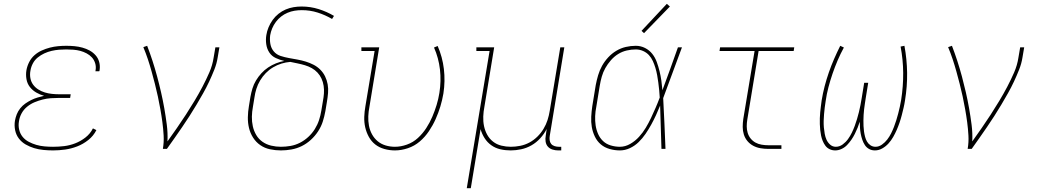

<svg xmlns="http://www.w3.org/2000/svg" viewBox="-20 -777 5440 1002"><path d="M257 8Q232 8 206.5 5.5Q181 3 158 -4Q135 -11 114 -23Q93 -35 78.5 -54Q64 -73 59 -97.5Q54 -122 58 -147Q61 -164 67.5 -180.5Q74 -197 85.5 -211.5Q97 -226 112 -236.5Q127 -247 143 -255Q159 -263 176 -268Q193 -273 210 -277Q188 -283 168.5 -294.5Q149 -306 135.5 -323.5Q122 -341 118 -364.5Q114 -388 118 -411Q122 -433 132.5 -453.5Q143 -474 160 -489Q177 -504 198 -513.5Q219 -523 240.5 -528.5Q262 -534 283.5 -536Q305 -538 326 -538Q348 -538 369 -536Q390 -534 410 -528.5Q430 -523 447.5 -513.5Q465 -504 478.5 -489Q492 -474 497.5 -454Q503 -434 500 -413Q500 -411 499.5 -409Q499 -407 498 -405H478Q478 -407 478.5 -408.5Q479 -410 479 -412Q482 -430 476.5 -447.5Q471 -465 459.5 -477.5Q448 -490 432 -498.5Q416 -507 399 -511.5Q382 -516 363.5 -517.5Q345 -519 326 -519Q307 -519 288 -517.5Q269 -516 249.5 -511.5Q230 -507 211.5 -498.5Q193 -490 177 -477Q161 -464 151.5 -446Q142 -428 139 -409Q135 -389 138.5 -369.5Q142 -350 153 -335Q164 -320 180 -310Q196 -300 214 -294.5Q232 -289 251.5 -287Q271 -285 291 -285H349L346 -266H288Q267 -266 245.5 -264.5Q224 -263 202.5 -257.5Q181 -252 160.5 -243.5Q140 -235 122 -220.5Q104 -206 93 -186Q82 -166 79 -144Q75 -122 80 -100.5Q85 -79 98 -63Q111 -47 130 -37Q149 -27 169.5 -21Q190 -15 212.5 -13Q235 -11 257 -11Q286 -11 315 -14.5Q344 -18 372.5 -29Q401 -40 426 -59.5Q451 -79 465 -107L483 -98Q468 -68 441 -46.5Q414 -25 383 -13Q352 -1 320 3.5Q288 8 257 8Z M830 0Q836 -35 834 -70Q832 -105 827.5 -139Q823 -173 817 -206.5Q811 -240 804 -273Q797 -306 788.5 -339Q780 -372 771 -404.5Q762 -437 751.5 -468.5Q741 -500 728 -531L748 -538Q763 -499 776 -459Q789 -419 800 -378Q811 -337 820.5 -295.5Q830 -254 837.5 -211.5Q845 -169 850.5 -126Q856 -83 854 -39Q879 -74 903 -108.5Q927 -143 950 -178.5Q973 -214 995 -250.5Q1017 -287 1036.5 -324Q1056 -361 1072.5 -399Q1089 -437 1095 -477L1104 -530H1125L1116 -477Q1111 -445 1098.5 -413.5Q1086 -382 1071.5 -351Q1057 -320 1040 -290Q1023 -260 1005.5 -230.5Q988 -201 969 -171.5Q950 -142 930.5 -113.5Q911 -85 891 -56.5Q871 -28 851 0Z M1446 8Q1417 8 1389 2Q1361 -4 1338.5 -19.5Q1316 -35 1301 -58.5Q1286 -82 1279.5 -109Q1273 -136 1273.5 -165Q1274 -194 1279 -223L1287 -272Q1291 -294 1297.5 -315.5Q1304 -337 1316 -357Q1328 -377 1344 -394.5Q1360 -412 1379.5 -425Q1399 -438 1420.5 -446.5Q1442 -455 1464 -459Q1441 -464 1419.5 -474Q1398 -484 1385.5 -503Q1373 -522 1369.5 -546Q1366 -570 1370 -594Q1373 -614 1381.5 -634.5Q1390 -655 1403 -673Q1416 -691 1433.5 -705Q1451 -719 1471 -727.5Q1491 -736 1512 -739.5Q1533 -743 1554 -743Q1600 -743 1643 -729.5Q1686 -716 1723 -694L1713 -678Q1677 -699 1637.5 -711.5Q1598 -724 1555 -724Q1536 -724 1517.5 -721Q1499 -718 1481 -710.5Q1463 -703 1447.5 -691Q1432 -679 1420 -663Q1408 -647 1400.5 -629Q1393 -611 1390 -593Q1387 -570 1391 -547.5Q1395 -525 1409 -508.5Q1423 -492 1444.5 -485Q1466 -478 1488.5 -474Q1511 -470 1533 -466Q1555 -462 1576 -455.5Q1597 -449 1616.5 -439Q1636 -429 1651.5 -413.5Q1667 -398 1676.5 -378.5Q1686 -359 1690 -337Q1694 -315 1692 -291.5Q1690 -268 1686 -245L1678 -197Q1673 -169 1664.5 -142.5Q1656 -116 1640 -91.5Q1624 -67 1602 -47Q1580 -27 1554.5 -14.5Q1529 -2 1501 3Q1473 8 1446 8ZM1446 -11Q1471 -11 1496.5 -15.5Q1522 -20 1545.5 -32Q1569 -44 1589 -62.5Q1609 -81 1623 -103.5Q1637 -126 1645 -150.5Q1653 -175 1657 -200L1665 -248Q1669 -269 1670.5 -289Q1672 -309 1669 -329Q1666 -349 1658 -366.5Q1650 -384 1637 -398Q1624 -412 1607 -421.5Q1590 -431 1571.5 -436.5Q1553 -442 1533.5 -446Q1514 -450 1495 -454Q1471 -452 1448.5 -445Q1426 -438 1405 -425.5Q1384 -413 1367 -395.5Q1350 -378 1337.5 -357Q1325 -336 1318 -313.5Q1311 -291 1308 -269L1300 -220Q1295 -194 1294.5 -168Q1294 -142 1299.5 -117.5Q1305 -93 1317.5 -72Q1330 -51 1350 -37Q1370 -23 1395 -17Q1420 -11 1446 -11Z M2041 8Q2013 8 1986 0.5Q1959 -7 1938.5 -23Q1918 -39 1905 -62.5Q1892 -86 1886 -112.5Q1880 -139 1881 -167Q1882 -195 1887 -223L1935 -511H1866V-530H1959L1908 -220Q1903 -195 1902 -170Q1901 -145 1905.5 -121Q1910 -97 1921.5 -76Q1933 -55 1951 -40Q1969 -25 1992.5 -18Q2016 -11 2041 -11Q2072 -11 2104 -22.5Q2136 -34 2161 -57Q2186 -80 2204.5 -108.5Q2223 -137 2236 -167.5Q2249 -198 2258.5 -229Q2268 -260 2273 -292Q2283 -354 2276 -414.5Q2269 -475 2245 -529L2264 -537Q2289 -480 2296.5 -417Q2304 -354 2294 -289Q2288 -254 2278 -221Q2268 -188 2253.5 -155.5Q2239 -123 2218.5 -92.5Q2198 -62 2170.5 -38.5Q2143 -15 2108.5 -3.5Q2074 8 2041 8Z M2416 205 2535 -511H2466V-530H2559L2508 -220Q2503 -195 2502 -169Q2501 -143 2506 -119Q2511 -95 2522.5 -74Q2534 -53 2553 -38Q2572 -23 2596.5 -17Q2621 -11 2646 -11Q2670 -11 2695 -16Q2720 -21 2742.5 -33Q2765 -45 2784 -63.5Q2803 -82 2816.5 -104.5Q2830 -127 2837.5 -150.5Q2845 -174 2849 -199L2904 -530H2925L2849 -68Q2847 -57 2848.5 -45.5Q2850 -34 2856.5 -26Q2863 -18 2874 -14.5Q2885 -11 2896 -11H2909V8H2893Q2878 8 2863.5 3.5Q2849 -1 2839.5 -11.5Q2830 -22 2827.5 -37.5Q2825 -53 2828 -68L2833 -104Q2820 -78 2799.5 -55.5Q2779 -33 2753.5 -18.5Q2728 -4 2700 2Q2672 8 2645 8Q2617 8 2591 2Q2565 -4 2544 -19Q2523 -34 2509 -56Q2495 -78 2488 -103L2437 205Z M3215 8Q3188 8 3161.5 0.5Q3135 -7 3115.5 -23.5Q3096 -40 3084.5 -64Q3073 -88 3068.5 -114Q3064 -140 3065.5 -168Q3067 -196 3071 -223L3089 -333Q3094 -359 3101.5 -384.5Q3109 -410 3122 -433.5Q3135 -457 3154 -477.5Q3173 -498 3196.5 -512Q3220 -526 3246 -532Q3272 -538 3298 -538Q3324 -538 3346.5 -526.5Q3369 -515 3384 -496Q3399 -477 3407.5 -453.5Q3416 -430 3422 -405.5Q3428 -381 3431.5 -356Q3435 -331 3437 -306Q3458 -362 3478 -418Q3498 -474 3518 -530H3539Q3514 -464 3490 -397.5Q3466 -331 3441 -265Q3445 -199 3447.5 -132.5Q3450 -66 3453 0H3432Q3430 -57 3428.5 -113.5Q3427 -170 3425 -226Q3415 -201 3403.5 -176Q3392 -151 3378.5 -126.5Q3365 -102 3349 -78.5Q3333 -55 3313 -35.5Q3293 -16 3267.5 -4Q3242 8 3215 8ZM3215 -11Q3243 -11 3269 -26Q3295 -41 3315 -63Q3335 -85 3350 -110Q3365 -135 3377.5 -161.5Q3390 -188 3401.5 -214.5Q3413 -241 3423 -268Q3422 -288 3420 -307.5Q3418 -327 3415.5 -346.5Q3413 -366 3409.5 -385Q3406 -404 3400.5 -422.5Q3395 -441 3387 -458.5Q3379 -476 3366.5 -489.5Q3354 -503 3336 -511Q3318 -519 3298 -519Q3275 -519 3251 -513.5Q3227 -508 3206 -495Q3185 -482 3168 -462.5Q3151 -443 3139 -421.5Q3127 -400 3120.5 -377Q3114 -354 3110 -330L3092 -220Q3087 -196 3086 -171Q3085 -146 3088.5 -122.5Q3092 -99 3101.5 -77.5Q3111 -56 3127.5 -40.5Q3144 -25 3167.5 -18Q3191 -11 3215 -11ZM3341 -604 3328 -616 3460 -757 3476 -743Z M3989 0Q3969 0 3948.5 -3.5Q3928 -7 3910.5 -16.5Q3893 -26 3880.5 -41Q3868 -56 3862 -75Q3856 -94 3856 -114.5Q3856 -135 3859 -156L3918 -511H3735L3738 -530H4125L4122 -511H3939L3880 -153Q3877 -135 3877 -117.5Q3877 -100 3882 -83.5Q3887 -67 3897.5 -54Q3908 -41 3922.5 -33Q3937 -25 3954.5 -22Q3972 -19 3989 -19H4058V0Z M4339 8Q4323 8 4309.5 1.5Q4296 -5 4287.5 -16.5Q4279 -28 4273.5 -41.5Q4268 -55 4265 -69.5Q4262 -84 4260.5 -99Q4259 -114 4258.5 -129.5Q4258 -145 4258.5 -160.5Q4259 -176 4260.5 -191.5Q4262 -207 4264 -222.5Q4266 -238 4268 -253Q4274 -290 4283.5 -326.5Q4293 -363 4305.5 -399Q4318 -435 4333 -469.5Q4348 -504 4365 -538L4384 -529Q4366 -496 4351.5 -462Q4337 -428 4325 -393Q4313 -358 4303.5 -322Q4294 -286 4289 -250Q4286 -233 4284 -215.5Q4282 -198 4280.5 -181Q4279 -164 4278.5 -146.5Q4278 -129 4279.5 -112Q4281 -95 4284 -78.5Q4287 -62 4293.5 -47.5Q4300 -33 4312.5 -22Q4325 -11 4342 -11Q4361 -11 4377.5 -23Q4394 -35 4405.5 -51Q4417 -67 4425.5 -84.5Q4434 -102 4440.5 -119.5Q4447 -137 4452.5 -155.5Q4458 -174 4462.5 -192Q4467 -210 4470.5 -228.5Q4474 -247 4477 -265L4490 -345H4511L4498 -265Q4496 -250 4493.5 -235.5Q4491 -221 4489.5 -206.5Q4488 -192 4487 -177.5Q4486 -163 4486 -148.5Q4486 -134 4486.5 -119.5Q4487 -105 4489 -91Q4491 -77 4494.5 -63.5Q4498 -50 4504.5 -38.5Q4511 -27 4522.5 -19Q4534 -11 4549 -11Q4567 -11 4583 -22.5Q4599 -34 4610.5 -49Q4622 -64 4630.5 -81Q4639 -98 4645.5 -115Q4652 -132 4657.5 -149.5Q4663 -167 4667.5 -184.5Q4672 -202 4676 -220Q4680 -238 4683 -256Q4694 -327 4693.5 -396.5Q4693 -466 4680 -534L4700 -538Q4713 -468 4714 -397Q4715 -326 4703 -253Q4700 -233 4695.5 -214Q4691 -195 4686 -175.5Q4681 -156 4674.5 -137Q4668 -118 4660 -99.5Q4652 -81 4641.5 -62.5Q4631 -44 4617 -28.5Q4603 -13 4584.5 -2.5Q4566 8 4546 8Q4529 8 4515.5 0.5Q4502 -7 4493.5 -20Q4485 -33 4480 -48Q4475 -63 4472 -78.5Q4469 -94 4468 -110Q4467 -126 4467 -142Q4462 -126 4455.5 -110Q4449 -94 4441 -78Q4433 -62 4423 -47.5Q4413 -33 4400.5 -20Q4388 -7 4371.5 0.5Q4355 8 4339 8Z M5030 0Q5036 -35 5034 -70Q5032 -105 5027.5 -139Q5023 -173 5017 -206.5Q5011 -240 5004 -273Q4997 -306 4988.5 -339Q4980 -372 4971 -404.5Q4962 -437 4951.5 -468.5Q4941 -500 4928 -531L4948 -538Q4963 -499 4976 -459Q4989 -419 5000 -378Q5011 -337 5020.5 -295.5Q5030 -254 5037.5 -211.5Q5045 -169 5050.5 -126Q5056 -83 5054 -39Q5079 -74 5103 -108.5Q5127 -143 5150 -178.5Q5173 -214 5195 -250.5Q5217 -287 5236.5 -324Q5256 -361 5272.5 -399Q5289 -437 5295 -477L5304 -530H5325L5316 -477Q5311 -445 5298.5 -413.5Q5286 -382 5271.5 -351Q5257 -320 5240 -290Q5223 -260 5205.5 -230.5Q5188 -201 5169 -171.5Q5150 -142 5130.5 -113.5Q5111 -85 5091 -56.5Q5071 -28 5051 0Z"/></svg>

Font: Iosevka Curly Slab ThEx
Style: Italic
Weight: 100
Width: 7
Italic angle: -9°
Monospace: yes
Designer: Belleve Invis
Foundry: Belleve Invis
Version: Version 11.1.0; ttfautohint (v1.8.3)